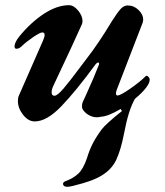

<svg xmlns="http://www.w3.org/2000/svg" viewBox="-20 -454 636 740"><path d="M500 -73Q475 -30 458 61Q446 123 428.5 161Q411 199 371 223Q345 239 298.5 252.5Q252 266 240 266Q223 266 223 254Q223 248 233 244Q263 233 282 215Q301 197 315 156Q324 126 336.5 101Q349 76 371 46Q386 25 450 -26L445 -34Q396 -5 368 -4Q363 -2 353 -2Q336 -2 320.5 -11.5Q305 -21 298 -34Q296 -38 296 -45Q296 -54 299 -61L311 -87Q343 -157 361 -204L362 -208Q362 -213 358 -213Q354 -213 349 -207Q272 -102 216 -44Q160 14 114 14Q89 14 69 -11.5Q49 -37 49 -65Q49 -78 53 -86L146 -298Q152 -312 152 -319Q152 -329 143 -329Q134 -329 106.5 -310Q79 -291 66 -278Q54 -266 44 -266Q36 -266 36 -275Q36 -290 54 -313Q99 -368 149.5 -401Q200 -434 246 -434Q264 -434 281 -413.5Q298 -393 298 -373Q298 -365 295 -359Q269 -300 185 -122Q179 -109 179 -98Q179 -85 190 -85Q201 -85 225 -113Q249 -141 292 -199L314 -228Q360 -287 411 -372Q432 -405 444.5 -419Q457 -433 472 -433Q496 -433 514 -415.5Q532 -398 532 -378Q532 -375 530 -367L430 -108Q427 -101 427 -94Q427 -86 433 -86Q444 -86 481.5 -112Q519 -138 540 -159Q543 -162 544 -162Q549 -162 553 -157Q557 -152 557 -147Q557 -121 500 -73Z"/></svg>

Font: EB Garamond
Style: Bold Italic
Weight: 700
Italic angle: -17.2°
Designer: Georg Duffner and Octavio Pardo
Foundry: Georg Duffner
Version: Version 1.000